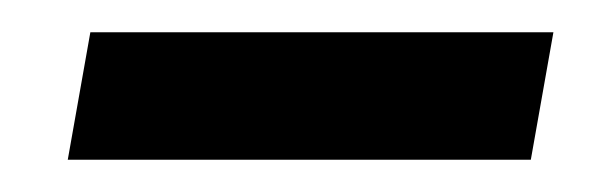

<svg xmlns="http://www.w3.org/2000/svg" viewBox="-20 -326 380 119"><path d="M36 -306H323L309 -227H22Z"/></svg>

Font: Sarabun SemiBold
Style: Italic
Weight: 600
Italic angle: -10°
Designer: Suppakit Chalermlarp | Katatrad Co.,Ltd.
Foundry: Cadson Demak Co.,Ltd.
Version: Version 1.000; ttfautohint (v1.6)